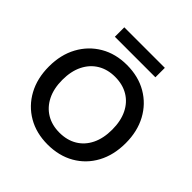

<svg xmlns="http://www.w3.org/2000/svg" viewBox="-226 -1048 1236 1236"><g transform="rotate(45 392.5 -429.5)"><path d="M392 12Q289 12 210.5 -33.5Q132 -79 87.5 -160.5Q43 -242 43 -350Q43 -457 87.5 -538.5Q132 -620 210.5 -666Q289 -712 392 -712Q496 -712 575 -666Q654 -620 698 -538.5Q742 -457 742 -350Q742 -242 698 -160.5Q654 -79 575 -33.5Q496 12 392 12ZM392 -96Q461 -96 512 -126.5Q563 -157 591 -214Q619 -271 619 -350Q619 -429 591 -486Q563 -543 512 -573.5Q461 -604 392 -604Q324 -604 273 -573.5Q222 -543 193.5 -486Q165 -429 165 -350Q165 -271 193.5 -214Q222 -157 273 -126.5Q324 -96 392 -96ZM208 -785V-871H577V-785Z"/></g></svg>

Font: DM Sans 28pt SemiBold
Style: Regular
Weight: 600
Version: Version 4.004;gftools[0.9.30]